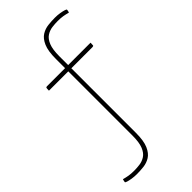

<svg xmlns="http://www.w3.org/2000/svg" viewBox="-286 -801 1061 1061"><g transform="rotate(-45 244.0 -271.0)"><path d="M99 195Q79 195 60.5 192Q42 189 31 185.5Q20 182 20 179Q20 175 21.5 169.5Q23 164 24 160Q42 165 59.5 168Q77 171 101 171Q122 171 145 168Q168 165 188 152Q208 139 220 109.5Q232 80 232 26V-572Q232 -634 247 -668Q262 -702 285.5 -716.5Q309 -731 336.5 -734Q364 -737 389 -737Q410 -737 428 -734Q446 -731 457 -727.5Q468 -724 468 -721Q468 -717 467 -711.5Q466 -706 464 -702Q446 -707 428.5 -710Q411 -713 387 -713Q366 -713 343 -710Q320 -707 300 -694Q280 -681 268 -651.5Q256 -622 256 -568V30Q256 92 241 126Q226 160 202.5 174.5Q179 189 151.5 192Q124 195 99 195ZM81 -475Q81 -492 82.5 -496Q84 -500 91 -500H431Q431 -484 430 -479.5Q429 -475 421 -475Z"/></g></svg>

Font: Yanone Kaffeesatz ExtraLight ExtraLight
Style: Regular
Weight: 250
Version: Version 2.003